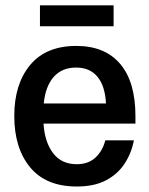

<svg xmlns="http://www.w3.org/2000/svg" viewBox="-20 -684 557 717"><path d="M266.7 12.5Q151.7 12.5 92.5 -59.2Q33.3 -130.8 33.3 -250.8Q33.3 -370 92.5 -441.2Q151.7 -512.5 265 -512.5Q371.7 -512.5 428.8 -445.4Q485.8 -378.3 485.8 -250V-222.5H142.5Q146.7 -154.2 177.9 -112.5Q209.2 -70.8 266.7 -70.8Q310 -70.8 336.7 -95.8Q363.3 -120.8 373.3 -160H480Q470.8 -111.7 445 -72.5Q419.2 -33.3 375.4 -10.4Q331.7 12.5 266.7 12.5ZM143.3 -297.5H375.8Q372.5 -362.5 344.2 -397.1Q315.8 -431.7 264.2 -431.7Q211.7 -431.7 180.8 -397.1Q150 -362.5 143.3 -297.5ZM129.2 -585.8V-664.2H404.2V-585.8Z"/></svg>

Font: Familjen Grotesk GF Medium
Style: Regular
Weight: 500
Designer: Anders Wikstroem, Jonas Baeckman, Matilda Gysing, Kristian Moeller
Foundry: Familjen STHLM AB
Version: Version 2.000; Beta; Release 4; Build 6